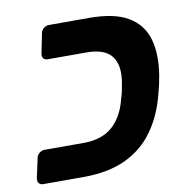

<svg xmlns="http://www.w3.org/2000/svg" viewBox="-69 -638 687 704"><g transform="rotate(-10 275.0 -285.5)"><path d="M36 0Q26 0 20.5 -7Q15 -14 17 -25L33 -99Q35 -109 44 -116Q53 -123 63 -123H208Q276 -123 315.5 -157.5Q355 -192 371 -255Q377 -274 379.5 -286Q382 -298 385 -316Q396 -380 370 -414Q344 -448 276 -448H132Q121 -448 116 -455Q111 -462 113 -472L128 -546Q130 -557 139 -564Q148 -571 158 -571H308Q402 -571 453.5 -540Q505 -509 521 -452Q537 -395 524 -317Q521 -299 518 -286Q515 -273 510 -254Q491 -177 450.5 -119.5Q410 -62 345 -31Q280 0 186 0Z"/></g></svg>

Font: Rubik SemiBold
Style: Italic
Weight: 600
Italic angle: -12°
Designer: Hubert and Fischer
Foundry: Hubert and Fischer
Version: Version 2.300;gftools[0.9.30]